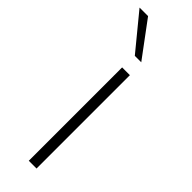

<svg xmlns="http://www.w3.org/2000/svg" viewBox="-268 -707 717 717"><g transform="rotate(45 90.5 -348.5)"><path d="M84 -493H125V0H84ZM-28 -697H17L121 -557H87Z"/></g></svg>

Font: Hanken Grotesk ExtraLight
Style: Regular
Weight: 200
Designer: Alfredo Marco Pradil
Foundry: Hanken Design Co.
Version: Version 3.014